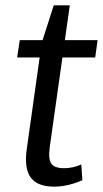

<svg xmlns="http://www.w3.org/2000/svg" viewBox="-20 -690 385 718"><path d="M183 8Q120 8 95 -26Q70 -60 80 -132L136 -530L181 -670H241L166 -140Q160 -95 172 -78Q184 -61 220 -61Q236 -61 252 -64.5Q268 -68 284 -75L288 -16Q272 -9 254.5 -3.5Q237 2 218.5 5Q200 8 183 8ZM54 -540H345L336 -475H44Z"/></svg>

Font: Pathway Extreme SemiCondensed
Style: Italic
Weight: 400
Width: 4
Italic angle: -8°
Version: Version 1.001;gftools[0.9.26]